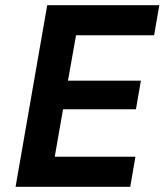

<svg xmlns="http://www.w3.org/2000/svg" viewBox="-20 -720 634 740"><path d="M40 0H482L502 -116H191L223 -299H504L523 -409H242L273 -584H574L594 -700H162Z"/></svg>

Font: Fixel Display 20240404 SemiBold
Style: Italic
Weight: 600
Italic angle: -10°
Designer: AlfaBravo + MacPaw
Foundry: Kyrylo Tkachov, Marchela Mozhyna, Serhii Makarenko, Maria Weinstein, Zakhar Kryvoshyya
Version: Version 1.211;Glyphs 3.2 (3225)